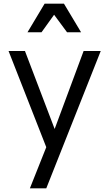

<svg xmlns="http://www.w3.org/2000/svg" viewBox="-20 -802 600 1054"><path d="M533 -522 234 232H144L234 6L27 -522H117L280 -94L439 -522ZM225 -782H331L425 -625H348L277 -721L208 -625H131Z"/></svg>

Font: Amiko
Style: Regular
Weight: 400
Designer: Pablo Impallari, Rodrigo Fuenzalida, Andres Torresi
Foundry: Impallari Type
Version: Version 1.001; ttfautohint (v1.3)